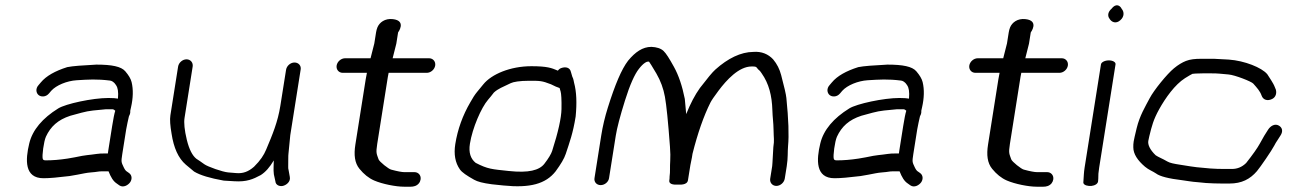

<svg xmlns="http://www.w3.org/2000/svg" viewBox="-20 -703 4877 725"><path d="M242.2 -38.2 242.9 -38.3 272.1 -43.4C293.9 -47.4 306.3 -50.7 325.1 -52.1C345.8 -53.5 351.1 -56 362.9 -56H389.9C398.5 -34.2 407.2 -18.9 421.2 -9.8L430.9 -2.9C445.3 6.7 463.1 -3.3 471.2 -14.4C479.2 -25.5 479.4 -41.6 466.6 -50.1L456.6 -57.2L456.3 -57.4C455.2 -58.1 451.2 -62.6 447 -71.6C438.1 -90.8 437 -91 441.6 -120.5L456.5 -214.5C458.8 -228.6 463.9 -250.6 466.7 -263.2C467.6 -267.2 473 -271.8 472 -285.5C472.9 -288.9 473.9 -292.7 474.8 -298C482.6 -332.1 483.8 -364.8 476.9 -393.1C473.8 -405.9 465.7 -418.9 453.1 -433.8C437.7 -452.1 401.6 -459 344.8 -459H344.1L343.5 -459C291.8 -456.4 253.6 -453.5 234.9 -449.7L234.2 -449.6L233.5 -449.4C188.4 -435.1 154.5 -416.4 134 -391.6L125.7 -381.8C113 -367.9 116.6 -351.4 125.8 -344C134.9 -336.6 152.9 -335.6 165.2 -350.4L173.5 -360.2C192.5 -381.1 232.3 -397.6 269.5 -400C313.7 -402.7 345.4 -405 395.7 -398.7C401.3 -398 410.7 -393.8 418.1 -381.6L418.4 -381L418.7 -380.5C424.7 -371.7 427.7 -357 425.4 -330.6C417.9 -332 406.2 -333 389.5 -333C329.1 -333 227.9 -310.9 200.1 -293.7C140.7 -256.9 102.8 -212.7 90.5 -161.5C75.5 -99.8 71.8 -30 144.1 -30C167.1 -30 197.9 -32.8 242.2 -38.2ZM388.6 -133C388.1 -129.6 387.8 -127.8 387.3 -123.5H374.9C363.7 -123.5 353.5 -123.1 344.7 -121.7C315.3 -117.1 307.3 -118.8 262.3 -109L234.9 -104.2C204.5 -99.6 178.9 -97.5 152.8 -97.5C144.8 -97.5 142.8 -99.5 141.4 -103.6C138 -113.6 145.3 -169.3 153.4 -186.9C171 -225 198.6 -250.7 245.5 -265.9C256.7 -269 270.8 -272.8 287.7 -277.4C317.2 -285.6 343.6 -287 380.4 -290.5H405.1C406.6 -290.5 409.9 -289.8 415.2 -284.8C411.8 -274.2 408 -255.1 403.5 -227Z M1060.2 -439.5 1038.6 -303.5C1028.9 -242.3 1009.1 -195.2 985.1 -138.3C976.3 -117.3 963.6 -97.4 939.2 -73.4C917.5 -54.3 896.9 -47.3 872.4 -49.4C860.7 -50.4 850.6 -51.3 842 -51.9C820.4 -53.6 764 -73.8 751.8 -82.7C739.5 -91.6 729.7 -98.3 721.6 -103.4C706.5 -115.3 694.3 -138.8 685.4 -175.2C676.5 -211.9 674 -239.8 676.8 -257.5L707.5 -451.5C709.9 -466.5 699.4 -479 684.4 -479C669.3 -479 654.9 -466.5 652.5 -451.5L623.4 -267.7C620.8 -251.4 622.6 -228.5 627.9 -197.9C635.9 -145.1 653.3 -105.6 681.6 -81.3C687.5 -76.2 697.6 -67.5 712.9 -55.2C736.2 -41.1 773.1 -30.3 823.7 -21.2L825 -21L826.4 -20.9C837.1 -20.3 849.9 -19.5 864.7 -18.6C911.4 -15.6 935.6 -26.3 964.8 -42C983.4 -54.1 997.8 -70.7 1013.8 -97.2C1013.9 -79.5 1011.7 -63.2 1014.1 -44.8L1014.2 -44.3L1019.9 -18.2C1020.9 -4.2 1035.4 1.6 1047.6 -0.9C1060.6 -3.6 1077.9 -16.4 1074.4 -34.6L1069.6 -61.6L1069.4 -62.1C1068.5 -65.2 1068 -69.3 1068.3 -74.4C1068.9 -86.8 1067.8 -114.9 1069.5 -125.8L1069.6 -126.1L1076.1 -192.6L1115.4 -440.9C1117.7 -455.2 1107.1 -467 1092 -467C1077 -467 1062.6 -454.5 1060.2 -439.5Z M1545.1 -53H1506.6C1498.1 -53 1480.9 -56 1457.1 -62.5C1447.7 -64.4 1412.5 -92.4 1409.5 -101.3C1402.2 -122.8 1398.8 -123.7 1404.4 -159.4L1444.5 -412.5C1445.5 -418.8 1446.5 -424 1447.5 -428H1591.5C1606.5 -428 1621 -440.5 1623.3 -455.5C1625.7 -470.5 1615.2 -483 1600.2 -483H1462.6L1476.5 -538.1L1483.2 -580.5C1483.2 -580.5 1516.4 -624.9 1463.3 -630.8C1433.1 -634.2 1412.6 -617.9 1405.1 -599.5C1402.8 -593.8 1401.1 -587.5 1400 -580.5L1393.4 -538.9L1379.2 -483H1283C1268 -483 1253.5 -470.5 1251.1 -455.5C1248.8 -440.5 1259.2 -428 1274.3 -428H1365.5L1361 -404.1L1321.9 -157.2C1315.7 -118.3 1319.2 -87.7 1337.4 -65.5C1353.9 -45.4 1371.8 -30.6 1392.9 -21.4C1424.1 -7.9 1474.9 2 1505.1 2H1531.1C1541.2 2 1553.4 -0.5 1561.8 -10.8C1565.3 -15.2 1567.4 -20.4 1568.2 -25.5C1570.6 -40.5 1560.1 -53 1545.1 -53Z M2097 -357.2C2099.3 -349.1 2100.9 -326.2 2100.2 -290.9C2099.5 -257.6 2087.9 -204.5 2064.9 -133C2061.4 -122.2 2051.6 -105.2 2035.2 -84.1C2016.2 -60.2 1976.5 -49.1 1900.5 -57.4C1837.3 -64.2 1822.4 -64.1 1776.1 -88.1C1757.3 -103.3 1749 -126.3 1754.4 -160.2C1763.7 -219.3 1797.3 -296.8 1822.9 -326.3C1830.1 -334.6 1836.7 -342.7 1844.9 -353.5C1861.2 -368.4 1877.2 -373.8 1908.6 -389C1918.4 -393.7 1941.5 -398 1978 -398C2019.7 -398 2026 -398.1 2060.6 -384.7C2074.3 -377.7 2084.3 -373.2 2093.1 -370.6C2093.7 -368.6 2095.3 -362.8 2097 -357.2ZM2084.4 -437.1C2063.6 -446 2046.6 -453 1986.7 -453C1906.6 -453 1835.8 -422.7 1804.9 -384.4L1781.5 -355.9C1773.2 -345.9 1764.7 -332.7 1756.2 -317.2C1727.2 -267.8 1708 -214.5 1699.1 -158.5C1693.2 -120.9 1698.7 -88.6 1716.6 -63.3C1724.7 -51.8 1742.4 -39.9 1770.5 -24.2C1783.3 -17 1802.6 -11.8 1836.8 -7.2L1881 -2.6C1981.3 7.7 2040.8 -8.5 2078.1 -56.1C2097.9 -83.2 2110.5 -104.2 2116.3 -121.9C2130.7 -165.6 2143.7 -200 2153.6 -262.5L2153.6 -262.9L2153.7 -263.2C2158.7 -314.2 2157 -356.5 2147.8 -390.4C2145.9 -397.6 2146.3 -403.1 2140.9 -413.9L2135.6 -432C2132 -448 2116 -451.9 2099.8 -446.2C2094.7 -444.4 2091.2 -442.2 2086.5 -436.2C2086.1 -436.4 2085 -436.8 2084.4 -437.1Z M2592.6 -107.8 2592.7 -108.2 2594.9 -122.1C2614.4 -199.9 2637.4 -265.6 2662.9 -316.3C2666.4 -323.3 2676.7 -338.7 2693.1 -360.5C2723.6 -401.2 2770.1 -452 2818.1 -452C2834.4 -452 2834.5 -452 2841.9 -442.2L2842.8 -441L2844.2 -440C2848 -437.1 2851.9 -432.9 2855.4 -427.1L2855.7 -426.7L2855.9 -426.3C2883.5 -387.6 2894.9 -341.4 2896.5 -287.2C2897.3 -258.9 2900.5 -242.3 2901 -211.9C2901.4 -180.5 2904.4 -174 2900.3 -148.5L2900.2 -147.9L2896.8 -88.1C2896.7 -82.8 2896.3 -78.9 2895.8 -75.5L2888.3 -28.5C2885.9 -13.5 2896.4 -1 2911.5 -1C2926.5 -1 2940.9 -13.5 2943.3 -28.5L2950.8 -75.5C2955.9 -108.2 2953.7 -128.2 2955.7 -151.3C2959.7 -192.3 2957.5 -252.6 2949.4 -332.9C2948 -346.8 2941.5 -374.7 2929.7 -419.4C2923.7 -442.1 2914.3 -461 2899.3 -479C2881 -498.5 2856 -509.6 2824.5 -507C2777.5 -506.6 2728.7 -482.9 2681.3 -440.4C2669.7 -430.1 2651.7 -408.1 2622.9 -370.7C2603.8 -343.9 2587.2 -312.2 2571.1 -272.1C2569.1 -295.3 2566.8 -321.6 2565.9 -329.2L2565.8 -329.5L2565.8 -329.8C2556.2 -378.1 2542.7 -418.4 2524.7 -450.8C2507.2 -482.4 2495.3 -501.4 2485.6 -510.6C2475.1 -520.5 2458.9 -525.2 2440.1 -526L2439.7 -526H2439.3C2406.7 -526 2378.7 -506.5 2352.2 -474.4L2352 -474.1L2351.7 -473.8C2326.9 -441.6 2302.2 -383 2275.1 -296.3C2264.1 -261.2 2255.8 -226.3 2250.3 -191.5L2224.8 -30.1C2222.5 -15.8 2233.1 -4 2248.1 -4C2263.2 -4 2277.5 -15.8 2279.7 -30L2305.2 -190.8C2309.7 -219.4 2321.3 -263.9 2340 -323.6C2358.5 -383 2376.8 -423.1 2392.2 -442.5C2409.9 -465.9 2423 -470.8 2427.5 -470.5C2430.7 -470.4 2431.1 -469.8 2431.2 -469.7C2432.7 -467.9 2443.1 -451.7 2458.7 -425C2474.5 -397.7 2485.2 -368.6 2490.8 -337.4C2496.5 -306 2502.9 -243 2509.8 -149.3C2511.5 -127.6 2511.7 -109.7 2510.8 -96C2509.1 -73 2511.1 -53.8 2508.5 -37.5L2508.4 -36.7L2508.4 -36C2508.4 -31.1 2508.1 -26.6 2507.4 -22.5C2504.3 -2.9 2534.2 -6 2540 -6C2545.9 -6 2574.7 -2.9 2577.8 -22.5L2586.9 -79.5C2588 -86.5 2589.9 -96 2592.6 -107.8Z M3229.2 -38.2 3229.9 -38.3 3259.1 -43.4C3280.9 -47.4 3293.3 -50.7 3312.1 -52.1C3332.8 -53.5 3338.1 -56 3349.9 -56H3376.9C3385.5 -34.2 3394.2 -18.9 3408.2 -9.8L3417.9 -2.9C3432.3 6.7 3450.1 -3.3 3458.2 -14.4C3466.2 -25.5 3466.4 -41.6 3453.6 -50.1L3443.6 -57.2L3443.3 -57.4C3442.2 -58.1 3438.2 -62.6 3434 -71.6C3425.1 -90.8 3424 -91 3428.6 -120.5L3443.5 -214.5C3445.8 -228.6 3450.9 -250.6 3453.7 -263.2C3454.6 -267.2 3460 -271.8 3459 -285.5C3459.9 -288.9 3460.9 -292.7 3461.8 -298C3469.6 -332.1 3470.8 -364.8 3463.9 -393.1C3460.8 -405.9 3452.7 -418.9 3440.1 -433.8C3424.7 -452.1 3388.6 -459 3331.8 -459H3331.1L3330.5 -459C3278.8 -456.4 3240.6 -453.5 3221.9 -449.7L3221.2 -449.6L3220.5 -449.4C3175.4 -435.1 3141.5 -416.4 3121 -391.6L3112.7 -381.8C3100 -367.9 3103.6 -351.4 3112.8 -344C3121.9 -336.6 3139.9 -335.6 3152.2 -350.4L3160.5 -360.2C3179.5 -381.1 3219.3 -397.6 3256.5 -400C3300.7 -402.7 3332.4 -405 3382.7 -398.7C3388.3 -398 3397.7 -393.8 3405.1 -381.6L3405.4 -381L3405.7 -380.5C3411.7 -371.7 3414.7 -357 3412.4 -330.6C3404.9 -332 3393.2 -333 3376.5 -333C3316.1 -333 3214.9 -310.9 3187.1 -293.7C3127.7 -256.9 3089.8 -212.7 3077.5 -161.5C3062.5 -99.8 3058.8 -30 3131.1 -30C3154.1 -30 3184.9 -32.8 3229.2 -38.2ZM3375.6 -133C3375.1 -129.6 3374.8 -127.8 3374.3 -123.5H3361.9C3350.7 -123.5 3340.5 -123.1 3331.7 -121.7C3302.3 -117.1 3294.3 -118.8 3249.3 -109L3221.9 -104.2C3191.5 -99.6 3165.9 -97.5 3139.8 -97.5C3131.8 -97.5 3129.8 -99.5 3128.4 -103.6C3125 -113.6 3132.3 -169.3 3140.4 -186.9C3158 -225 3185.6 -250.7 3232.5 -265.9C3243.7 -269 3257.8 -272.8 3274.7 -277.4C3304.2 -285.6 3330.6 -287 3367.4 -290.5H3392.1C3393.6 -290.5 3396.9 -289.8 3402.2 -284.8C3398.8 -274.2 3395 -255.1 3390.5 -227Z M3934.1 -53H3895.6C3887.1 -53 3869.9 -56 3846.1 -62.5C3836.7 -64.4 3801.5 -92.4 3798.5 -101.3C3791.2 -122.8 3787.8 -123.7 3793.4 -159.4L3833.5 -412.5C3834.5 -418.8 3835.5 -424 3836.5 -428H3980.5C3995.5 -428 4010 -440.5 4012.3 -455.5C4014.7 -470.5 4004.2 -483 3989.2 -483H3851.6L3865.5 -538.1L3872.2 -580.5C3872.2 -580.5 3905.4 -624.9 3852.3 -630.8C3822.1 -634.2 3801.6 -617.9 3794.1 -599.5C3791.8 -593.8 3790.1 -587.5 3789 -580.5L3782.4 -538.9L3768.2 -483H3672C3657 -483 3642.5 -470.5 3640.1 -455.5C3637.8 -440.5 3648.2 -428 3663.3 -428H3754.5L3750 -404.1L3710.9 -157.2C3704.7 -118.3 3708.2 -87.7 3726.4 -65.5C3742.9 -45.4 3760.8 -30.6 3781.9 -21.4C3813.1 -7.9 3863.9 2 3894.1 2H3920.1C3930.2 2 3942.4 -0.5 3950.8 -10.8C3954.3 -15.2 3956.4 -20.4 3957.2 -25.5C3959.6 -40.5 3949.1 -53 3934.1 -53Z M4137.3 -460 4075.5 -70C4074.1 -61.3 4073.2 -52.4 4072.6 -43.2L4070.7 -13.5L4070.7 -13C4072.1 -3.1 4088.9 0.3 4101.8 -1C4113.5 -2.4 4126.9 -8.4 4126.6 -20.8L4127.3 -31.3L4127.2 -31.9C4126.8 -40 4127.8 -52.9 4130.5 -70L4192.3 -460C4193.6 -468.2 4182.2 -475 4167.2 -475C4152.1 -475 4138.6 -468.2 4137.3 -460ZM4176.9 -669.7C4165 -659.6 4160.3 -644.4 4169.6 -632.3C4177.2 -619.2 4194.1 -611.8 4210.5 -626.8C4226.9 -640.9 4224.3 -659.8 4215.8 -669.2C4209 -683.7 4193 -691.1 4176.9 -669.7Z M4515.3 -481C4492.5 -481 4473.7 -479 4458.3 -472.9C4444.5 -467.5 4428.7 -458.3 4412.7 -444.9C4386.7 -423.6 4336.9 -362.3 4321.1 -331.9C4304.5 -300.2 4283.7 -266.8 4272.1 -219.1C4265.7 -192.7 4262 -176.5 4260.8 -168.9C4259.6 -161.7 4259.2 -153.9 4259.4 -146.7C4259.5 -121.4 4275.6 -97.3 4303.4 -73.6C4317.7 -61.5 4332.9 -56.4 4344.9 -48.2C4359.9 -36.6 4394.4 -28.5 4443.1 -22.6C4462.7 -20.2 4478.1 -16.6 4503.8 -14.9L4532.5 -12.1L4532.9 -12C4554.4 -10.7 4574.6 -10 4593.7 -10H4622.9C4668.5 -10 4700.3 -26.5 4726.2 -56.7C4738.9 -71.6 4782.3 -134.9 4791.8 -153.4C4795.6 -160.9 4799.1 -166.6 4801.7 -170.3L4802 -170.7L4815.6 -192C4819.5 -198 4822.3 -205.6 4821 -213C4819.7 -220.3 4814.8 -225.3 4809.3 -228.6C4794.5 -237.5 4777.5 -227.9 4768.2 -213.1C4755.9 -193.6 4752.2 -188.7 4736.8 -160.1C4728.4 -144.6 4710.8 -119.4 4685.4 -87.4C4669.2 -71.7 4651.6 -65 4631.6 -65H4602.4C4584.5 -65 4566.6 -65.6 4550.2 -66.8L4520.1 -69.6C4506.7 -70.5 4492.6 -72.1 4475.8 -74.7L4435.4 -81.1C4413.9 -84.5 4397.8 -87.3 4387.6 -93.4C4370.4 -103.7 4353.7 -109.7 4343.7 -116.8C4321.9 -137.9 4313.8 -156.7 4316 -170.7C4316.8 -175.5 4318.1 -181.6 4319.9 -188.9C4329.6 -228.3 4335.1 -250.8 4357.1 -290.6C4380.7 -333.1 4416.5 -383.6 4454.6 -407.8C4469 -416.9 4479.4 -422.7 4482.8 -424.2C4485.5 -424.7 4500.1 -426 4521.6 -426H4554.1C4582.1 -426 4585.4 -424.5 4618.9 -421.8C4642.9 -419.9 4705.5 -395.2 4712.3 -387.4C4726.2 -371.7 4738 -359 4743.8 -342.2C4749.5 -325.6 4766.2 -320.5 4783.8 -329.3C4798.4 -336.6 4800.7 -352 4798 -363.1L4797.9 -363.9L4794.1 -373.2C4787.9 -390.4 4772.3 -410.9 4765.8 -422L4765.3 -422.7L4764.8 -423.3C4744.4 -447.6 4679.8 -473.8 4620.1 -478L4564.1 -481Z"/></svg>

Font: MewTooHand
Style: BdWideIta
Weight: 400
Designer: Mew Too, Robert Jablonski
Version: Version 0.77